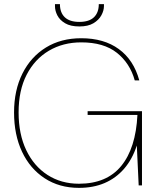

<svg xmlns="http://www.w3.org/2000/svg" viewBox="-20 -897 767 929"><path d="M362 12Q267 12 196 -34.5Q125 -81 86.5 -163Q48 -245 48 -353Q48 -460 88.5 -541Q129 -622 202 -667Q275 -712 373 -712Q483 -712 555 -659.5Q627 -607 654 -508H632Q609 -591 545.5 -641.5Q482 -692 373 -692Q285 -692 216.5 -651.5Q148 -611 109 -535.5Q70 -460 70 -353Q70 -248 107 -170.5Q144 -93 210 -50.5Q276 -8 362 -8Q496 -8 566.5 -94Q637 -180 645 -341H404V-359H667V0H651L642 -193Q620 -126 580.5 -80.5Q541 -35 486.5 -11.5Q432 12 362 12ZM364 -769Q321 -769 295 -784.5Q269 -800 257.5 -822.5Q246 -845 246 -867V-877H270Q270 -836 293.5 -813.5Q317 -791 364 -791Q411 -791 434.5 -813.5Q458 -836 458 -877H483V-868Q483 -846 470.5 -823Q458 -800 432 -784.5Q406 -769 364 -769Z"/></svg>

Font: DM Sans 18pt Thin
Style: Regular
Weight: 250
Designer: Colophon Foundry, Jonny Pinhorn
Foundry: Colophon Foundry
Version: Version 4.004;gftools[0.9.30]